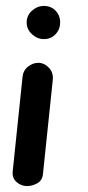

<svg xmlns="http://www.w3.org/2000/svg" viewBox="-20 -628 296 648"><path d="M71 0Q51 0 35.5 -14Q20 -28 23 -51L56 -368Q58 -390 74.5 -403Q91 -416 109 -416Q129 -416 145 -399.5Q161 -383 158 -357L125 -41Q123 -19 106 -9.5Q89 0 71 0ZM128 -496Q106 -496 88 -512.5Q70 -529 70 -552Q70 -576 88 -592Q106 -608 128 -608Q152 -608 167.5 -592Q183 -576 183 -552Q183 -529 167.5 -512.5Q152 -496 128 -496Z"/></svg>

Font: Edu NSW ACT Foundation SemiBold
Style: Regular
Weight: 600
Version: Version 1.003